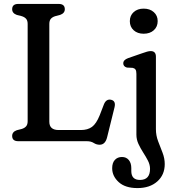

<svg xmlns="http://www.w3.org/2000/svg" viewBox="-20 -720 892 979"><path d="M286.5 -644 261.5 -637.5Q247 -633 239.2 -624Q231.5 -615 231.5 -598V-99.5Q231.5 -57 279 -57H392.5Q427 -57 449 -73Q471 -89 488.5 -132.5L510.5 -189.5Q522 -216 545.5 -211.5Q572 -206 564 -173L526 -19.5Q516.5 18 488 18Q472 18 458 9Q444 0 423 0H73.5Q42 0 42 -27Q42 -47.5 65.5 -56L91 -62.5Q105.5 -67 113.2 -76Q121 -85 121 -102V-598Q121 -615 113.2 -624Q105.5 -633 91 -637.5L65.5 -644Q42 -652.5 42 -673Q42 -700 73.5 -700H279Q310.5 -700 310.5 -673Q310.5 -652.5 286.5 -644ZM712.5 -548Q681 -548 661.5 -565.8Q642 -583.5 642 -612Q642 -640.5 661.5 -658.2Q681 -676 712.5 -676Q744.5 -676 764.2 -658.2Q784 -640.5 784 -612.5Q784 -583.5 764.2 -565.8Q744.5 -548 712.5 -548ZM775 -61.5Q775 -29.5 786.2 0Q797.5 29.5 808.8 58.5Q820 87.5 820 116.5Q820 171.5 782 205.2Q744 239 681 239Q618.5 239 585.2 208.5Q552 178 552 138Q552 110 565.8 95.2Q579.5 80.5 602 80.5Q624 80.5 636.8 96Q649.5 111.5 649.5 137V152Q649.5 198 694.5 197.5Q745 197 745 141Q745 120 734.5 99.5Q724 79 710.2 57.8Q696.5 36.5 686 14Q675.5 -8.5 675.5 -33.5V-343.5Q675.5 -359 670.8 -365.5Q666 -372 656.5 -374L627 -375.5Q608.5 -381 608.5 -397Q608.5 -414.5 633 -423.5L703.5 -448Q719 -453.5 729.5 -456.5Q740 -459.5 748.5 -459.5Q775 -459.5 775 -431Z"/></svg>

Font: Fraunces 72pt S100
Style: Regular
Weight: 400
Version: Version 1.000; ttfautohint (v1.8.3)